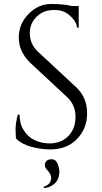

<svg xmlns="http://www.w3.org/2000/svg" viewBox="-20 -734 512 961"><path d="M169 -476C169 -476 169 -476 169 -476C142 -502 129 -533 129 -570C129 -570 129 -570 129 -570C129 -590 134 -609 144 -626C154 -643 168 -657 186 -668C203 -679 226 -684 253 -684C280 -684 301 -678 318 -665C318 -665 318 -665 318 -665C325 -660 332 -655 337 -649C337 -649 337 -649 337 -649C356 -630 365 -612 365 -596C365 -596 374 -596 374 -596C374 -596 374 -704 374 -704C374 -704 339 -704 339 -704C339 -704 339 -704 339 -704C312 -711 278 -714 235 -714C192 -714 155 -697 123 -664C90 -631 74 -591 74 -546C74 -500 92 -459 129 -422C129 -422 320 -244 320 -244C320 -244 320 -244 320 -244C345 -219 358 -187 358 -149C358 -149 358 -149 358 -149C358 -124 353 -101 343 -82C343 -82 343 -82 343 -82C321 -41 285 -19 234 -16C234 -16 234 -16 234 -16C170 -16 124 -39 97 -85C97 -85 97 -85 97 -85C84 -106 78 -131 78 -160C78 -160 69 -160 69 -160C69 -160 69 -160 69 -160C62 -133 58 -109 58 -89C58 -69 59 -53 60 -41C60 -41 60 -41 60 -41C77 -23 102 -9 134 0C166 9 199 14 234 14C234 14 234 14 234 14C289 13 333 -4 366 -39C399 -73 416 -116 416 -167C416 -218 399 -260 365 -294C365 -294 169 -476 169 -476ZM237 63C222 63 212 69 207 80C207 80 207 80 207 80C204 86 204 93 206 101C206 101 206 101 206 101C207 105 211 112 220 121C220 121 220 121 220 121C237 140 241 160 230 179C230 179 230 179 230 179C224 189 213 196 198 201C198 201 200 207 200 207C200 207 200 207 200 207C217 207 235 200 252 186C269 172 277 151 277 123C277 123 277 123 277 123C277 113 274 100 268 85C262 70 252 63 237 63Z"/></svg>

Font: Cinzel Utterance
Style: Regular
Weight: 500
Designer: Natanael Gama
Foundry: ""
Version: ""